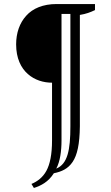

<svg xmlns="http://www.w3.org/2000/svg" viewBox="-20 -720 551 952"><path d="M376 -646C407 -651 428 -659 451 -670V-700H261C193 -700 142 -678 110 -642C77 -606 60 -556 60 -500C60 -431 84 -383 118 -353C152 -323 195 -310 238 -310V-24C238 45 228 94 210 127C192 160 165 180 136 192L148 212C183 201 220 182 247 139C286 131 317 117 340 83C363 49 375 -5 376 -94ZM259 116C278 81 285 29 285 -24V-651H329V-94C329 25 315 93 259 116Z"/></svg>

Font: PT Serif
Style: Regular
Weight: 400
Designer: A.Korolkova, O.Umpeleva, V.Yefimov
Foundry: ParaType Ltd
Version: Version 1.000;PS 001.000;hotconv 1.0.88;makeotf.lib2.5.64775